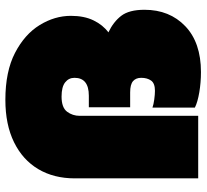

<svg xmlns="http://www.w3.org/2000/svg" viewBox="-46 -694 750 697"><g transform="rotate(-90 328.5 -345.0)"><path d="M416 10Q378 10 342.5 4Q307 -2 287 -12V-166Q298 -162 316.5 -159.5Q335 -157 348 -157Q375 -157 385 -171Q395 -185 395 -207Q395 -226 383 -236.5Q371 -247 342 -247H288V-397H330Q395 -397 395 -449Q395 -470 378.5 -483Q362 -496 327 -496Q287 -496 272 -476Q257 -456 257 -430V0H30V-448Q30 -524 63.5 -580.5Q97 -637 161 -668.5Q225 -700 315 -700Q418 -700 485.5 -665Q553 -630 586.5 -575.5Q620 -521 620 -462Q620 -414 603.5 -380Q587 -346 560 -326Q598 -308 620 -279.5Q642 -251 642 -195Q642 -104 582.5 -47Q523 10 416 10Z"/></g></svg>

Font: Kanit Black
Style: Regular
Weight: 900
Designer: Katatrad Team
Foundry: CadsonDemak
Version: Version 2.000; ttfautohint (v1.8.3)